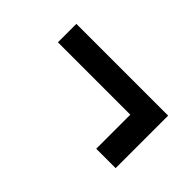

<svg xmlns="http://www.w3.org/2000/svg" viewBox="-32 -519 574 574"><g transform="rotate(45 255.0 -232.0)"><path d="M61 -265V-343H449V-265ZM367 -121V-317H449V-121Z"/></g></svg>

Font: Bricolage Grotesque
Style: Regular
Weight: 400
Designer: Mathieu Triay
Foundry: Atelier Triay
Version: Version 1.001;gftools[0.9.33.dev8+g029e19f]